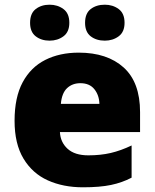

<svg xmlns="http://www.w3.org/2000/svg" viewBox="-20 -787 658 817"><path d="M315 -563Q436 -563 506 -500Q576 -437 576 -310V-225H235Q237 -182 267.5 -154Q298 -126 356 -126Q408 -126 451 -136Q494 -146 540 -168V-31Q500 -10 452.5 0Q405 10 333 10Q249 10 183.5 -19.5Q118 -49 80 -112Q42 -175 42 -273Q42 -373 76.5 -437Q111 -501 172.5 -532Q234 -563 315 -563ZM322 -433Q288 -433 265.5 -412Q243 -391 239 -345H403Q402 -382 381.5 -407.5Q361 -433 322 -433ZM108 -690Q108 -730 132 -748.5Q156 -767 191 -767Q225 -767 250 -748.5Q275 -730 275 -690Q275 -651 250 -632.5Q225 -614 191 -614Q156 -614 132 -632.5Q108 -651 108 -690ZM342 -690Q342 -730 366 -748.5Q390 -767 426 -767Q460 -767 485 -748.5Q510 -730 510 -690Q510 -651 485 -632.5Q460 -614 426 -614Q390 -614 366 -632.5Q342 -651 342 -690Z"/></svg>

Font: Noto Kufi Arabic Black
Style: Regular
Weight: 900
Designer: Monotype Design Team, David Williams, Khaled Hosny
Foundry: Google LLC
Version: Version 2.109; ttfautohint (v1.8.4.7-5d5b)